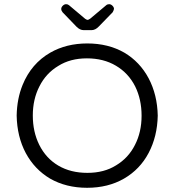

<svg xmlns="http://www.w3.org/2000/svg" viewBox="-20 -893 833 917"><path d="M167.5 -201.2Q136.7 -263.2 136.7 -341.3Q136.7 -419.4 168.5 -481Q199.7 -543 258.3 -578.1Q315.4 -614.3 395 -614.3Q474.6 -614.3 533.7 -579.1Q593.3 -543.9 625.5 -480.5Q656.2 -418.5 656.2 -340.3Q656.2 -262.2 624.5 -200.7Q593.3 -138.7 534.7 -103.5Q477.5 -67.4 397.5 -67.4Q317.4 -67.4 258.5 -102.1Q199.7 -136.7 167.5 -201.2ZM220.2 -641.6Q129.4 -589.4 87.9 -487.3Q61 -421.4 59.6 -340.8Q61.5 -240.2 103 -162.1Q145 -84 219.2 -40Q295.9 3.9 396 3.9Q496.1 3.9 572.3 -40Q648.4 -84 689.9 -162.6Q731.4 -241.2 733.4 -340.8Q731.4 -440.4 689.9 -519Q647.9 -597.7 573.7 -641.6Q497.1 -685.5 397 -685.5Q296.9 -685.5 220.2 -641.6ZM379.9 -749H417Q435.5 -749 452.1 -766.6L518.1 -834.5Q523.9 -845.2 524.4 -850.6Q524.4 -858.4 517.1 -865.7Q509.8 -873 501.2 -873Q492.7 -873 486.8 -867.7L410.6 -803.7Q401.4 -797.9 398.9 -797.9Q394.5 -797.9 386.7 -803.2L310.1 -867.7Q304.2 -873 295.9 -873Q287.1 -873 279.8 -865.7Q272.5 -858.4 272.5 -850.3Q272.5 -842.3 278.8 -834.5Q346.2 -765.1 346.2 -764.6Q362.3 -749 379.9 -749Z"/></svg>

Font: YuPearl-Light
Style: Light
Weight: 300
Designer: Max Yao
Foundry: Max-Everyday
Version: Version 1.011; ttfautohint (v1.8.3)